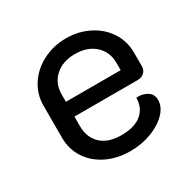

<svg xmlns="http://www.w3.org/2000/svg" viewBox="-122 -632 767 765"><g transform="rotate(-30 261.5 -250.0)"><path d="M60 -173V-321Q60 -374 88.5 -417Q117 -460 165.5 -484.5Q214 -509 271 -509Q328 -509 375.5 -485Q423 -461 450.5 -419Q478 -377 478 -324V-260Q478 -244 466 -233Q454 -222 437 -222H145V-177Q145 -126 177.5 -95Q210 -64 271 -64Q332 -64 364 -91Q396 -118 396 -164Q426 -166 446.5 -152.5Q467 -139 467 -113Q467 -81 439.5 -53Q412 -25 367 -8Q322 9 271 9Q210 9 162 -14.5Q114 -38 87 -79.5Q60 -121 60 -173ZM397 -290V-324Q397 -374 362.5 -405.5Q328 -437 271 -437Q214 -437 179.5 -405.5Q145 -374 145 -324V-290Z"/></g></svg>

Font: K2D
Style: Regular
Weight: 400
Version: Version 1.000; ttfautohint (v1.6)